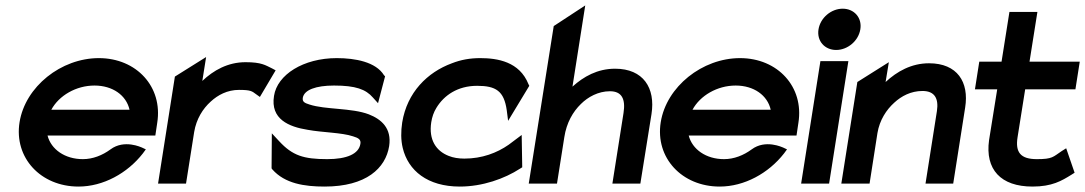

<svg xmlns="http://www.w3.org/2000/svg" viewBox="-20 -676 3996 707"><path d="M269 11C360 11 449 -38 506 -111L517 -126L502 -133C501 -133 438 -164 387 -126C357 -104 322 -90 285 -90C219 -90 168 -126 155 -177H552L559 -224C580 -356 483 -462 344 -462C205 -462 73 -357 52 -226C31 -95 130 11 269 11ZM328 -361C395 -361 445 -325 457 -272H169C197 -324 260 -361 328 -361Z M665 0 695 -190C703 -238 727 -276 756 -302C782 -326 817 -345 860 -345C904 -345 908 -340 923 -329L937 -319L995 -417L982 -424C957 -436 943 -447 884 -447C819 -447 766 -417 725 -378L739 -466L624 -394L562 0Z M1113 -198C1167 -188 1238 -188 1280 -174C1300 -168 1310 -162 1307 -146C1301 -109 1257 -90 1185 -90C1098 -90 1057 -103 1008 -156L981 -185L980 -56L983 -52C1029 0 1101 11 1175 11C1329 11 1400 -57 1413 -138C1423 -204 1384 -237 1338 -255C1275 -279 1178 -272 1120 -291C1100 -297 1093 -302 1095 -316C1100 -345 1143 -361 1210 -361C1290 -361 1327 -347 1353 -317L1372 -296L1398 -395L1394 -399C1364 -448 1288 -462 1220 -462C1097 -462 1001 -401 989 -323C975 -237 1044 -209 1113 -198Z M1463 -131C1483 -48 1554 11 1673 11C1757 11 1838 -18 1895 -55L1903 -60L1901 -179L1853 -143C1810 -113 1755 -92 1690 -92C1669 -92 1649 -95 1632 -102C1586 -120 1558 -161 1568 -226C1571 -245 1577 -263 1587 -279C1615 -325 1665 -360 1737 -360C1806 -360 1836 -341 1846 -270L1851 -231L1929 -360L1926 -366C1893 -449 1812 -462 1748 -462C1711 -462 1677 -456 1644 -443C1554 -410 1479 -336 1461 -225C1456 -192 1456 -160 1463 -131Z M2031 0 2058 -171C2066 -224 2090 -265 2119 -293C2145 -319 2183 -340 2226 -340C2270 -340 2284 -311 2276 -260L2235 0H2338L2379 -256C2394 -352 2349 -423 2245 -423C2180 -423 2129 -394 2088 -357L2135 -656L2019 -580L1927 0Z M2630 11C2721 11 2810 -38 2867 -111L2878 -126L2863 -133C2862 -133 2799 -164 2748 -126C2718 -104 2683 -90 2646 -90C2580 -90 2529 -126 2516 -177H2913L2920 -224C2941 -356 2844 -462 2705 -462C2566 -462 2434 -357 2413 -226C2392 -95 2491 11 2630 11ZM2689 -361C2756 -361 2806 -325 2818 -272H2530C2558 -324 2621 -361 2689 -361Z M3059 -492C3101 -492 3141 -525 3148 -568C3155 -611 3125 -644 3083 -644C3041 -644 3001 -611 2994 -568C2987 -525 3017 -492 3059 -492ZM3033 0 3104 -451H3001L2930 0Z M3182 0 3211 -186C3219 -234 3244 -272 3273 -298C3299 -322 3334 -341 3377 -341C3422 -341 3437 -313 3430 -267L3388 0H3490L3534 -280C3549 -374 3505 -443 3401 -443C3336 -443 3283 -413 3241 -374L3253 -447L3137 -374L3078 0Z M3652 -347 3622 -160C3607 -52 3665 11 3782 11C3854 11 3889 -10 3926 -33L3937 -40L3906 -130L3890 -120C3857 -98 3856 -90 3798 -90C3738 -90 3718 -115 3727 -171L3755 -347H3940L3956 -449H3771L3800 -632H3697L3668 -449H3586L3570 -347Z"/></svg>

Font: Charger Pro
Style: BlkObl
Weight: 900
Designer: Jasper
Foundry: Cannot Into Space Fonts
Version: Version 1.09